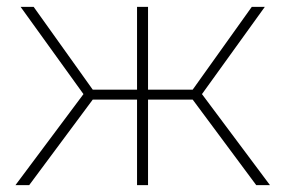

<svg xmlns="http://www.w3.org/2000/svg" viewBox="-20 -539 831 559"><path d="M726 0H766L568 -265L751 -519H713L541 -278H411V-519H379V-278H250L78 -519H40L223 -265L25 0H65L250 -249H379V0H411V-249H541Z"/></svg>

Font: Talent ExtraLight
Style: Regular
Weight: 200
Designer: Mike Powis
Version: Version 1.001;hotconv 1.0.109;makeotfexe 2.5.65596